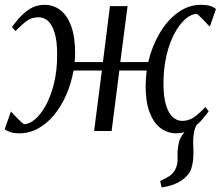

<svg xmlns="http://www.w3.org/2000/svg" viewBox="-33 -558 940 818"><path d="M655.5 240.5 649.5 213Q672 203 687.2 193.2Q702.5 183.5 712 167Q725 145 723.5 113.5Q722 82 728.5 51.5Q733 30.5 747 13Q761 -4.5 769 -15.5L818.5 -45.5Q799.5 -24 794.5 1Q789.5 26 790 52.5Q790.5 64 791 75.8Q791.5 87.5 791 98Q791 132 782 159.8Q773 187.5 743.5 208.5Q727.5 220 708.2 227.5Q689 235 655.5 240.5ZM50 10Q27.5 10 12.2 5.2Q-3 0.5 -13 -7.5L13.5 -83Q15.5 -81.5 23 -73.2Q30.5 -65 40.2 -54.8Q50 -44.5 58.5 -37Q67 -29.5 70 -29Q92 -29 116.5 -49.8Q141 -70.5 162.2 -109.2Q183.5 -148 197 -202.5Q210.5 -257 210.5 -324.5Q210.5 -385 199.2 -420Q188 -455 170.2 -469.8Q152.5 -484.5 132 -484.5Q102 -484.5 80 -468Q58 -451.5 33 -425.5L18 -443Q28 -457 47.2 -479.5Q66.5 -502 93.8 -519.8Q121 -537.5 156 -537.5Q194.5 -537.5 224 -515Q253.5 -492.5 270.2 -446.8Q287 -401 287 -330.5Q287 -321 286.5 -311.5Q286 -302 285 -293.5H405.5L435.5 -532H510.5L479.5 -293.5H598.5Q614.5 -361 647 -416.2Q679.5 -471.5 724.8 -504.5Q770 -537.5 823.5 -537.5Q846 -537.5 861.2 -533Q876.5 -528.5 887 -519.5L861 -444.5Q859 -446 851.2 -454.2Q843.5 -462.5 833.8 -472.8Q824 -483 816 -490.5Q808 -498 805 -498.5Q782 -498.5 757.5 -477.5Q733 -456.5 711.5 -417.5Q690 -378.5 676.8 -323.8Q663.5 -269 663.5 -202Q663.5 -144.5 674.5 -109.5Q685.5 -74.5 703.5 -58.8Q721.5 -43 742.5 -43Q771 -43 792.8 -58Q814.5 -73 842 -102L856 -84Q847 -71 828 -48.5Q809 -26 781.2 -8Q753.5 10 718 10Q680.5 10 651 -12.2Q621.5 -34.5 604.5 -79Q587.5 -123.5 587.5 -189.5Q587.5 -205 588.5 -221.5Q589.5 -238 592 -257.5H475.5L442.5 0H368L401 -257.5H280.5Q270 -201 248.5 -152.2Q227 -103.5 196.8 -67.2Q166.5 -31 129.2 -10.5Q92 10 50 10Z"/></svg>

Font: Merriweather 72pt Light
Style: Italic
Weight: 300
Italic angle: -7.8°
Version: Version 2.101